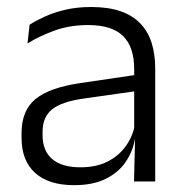

<svg xmlns="http://www.w3.org/2000/svg" viewBox="-20 -518 526 548"><path d="M362.5 0 365.5 -121.5 363 -131V-288.5V-321Q363 -384 331.2 -415.2Q299.5 -446.5 231.5 -446.5Q178.5 -446.5 135 -430.5Q91.5 -414.5 58.5 -394L64.5 -447.5Q82.5 -459 108 -470.8Q133.5 -482.5 166.8 -490.2Q200 -498 240 -498Q289 -498 323.8 -486Q358.5 -474 380.5 -451Q402.5 -428 412.8 -395.5Q423 -363 423 -322.5V0ZM191.5 10.5Q119 10.5 80.2 -24.5Q41.5 -59.5 41.5 -125V-138Q41.5 -202.5 81.2 -235.2Q121 -268 210 -281L373 -305L376 -259L217.5 -236.5Q155.5 -227.5 128.5 -205.8Q101.5 -184 101.5 -141.5V-132.5Q101.5 -87.5 129 -64Q156.5 -40.5 209.5 -40.5Q255 -40.5 287.2 -57Q319.5 -73.5 339.2 -101.2Q359 -129 365.5 -163.5L377.5 -120.5H365Q359 -86 338.8 -56Q318.5 -26 282.2 -7.8Q246 10.5 191.5 10.5Z"/></svg>

Font: Anek Gujarati Light
Style: Regular
Weight: 300
Designer: Mrunmayee Ghaisas (Gujarati), Yesha Goshar (Latin)
Foundry: Ek Type
Version: Version 1.003